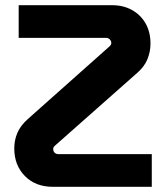

<svg xmlns="http://www.w3.org/2000/svg" viewBox="-20 -720 640 740"><path d="M184 0Q117 0 76 -41.5Q35 -83 35 -148Q35 -180 47 -208Q59 -236 87 -261L404 -543Q406 -545 407.5 -548Q409 -551 409 -555Q409 -560 406 -564.5Q403 -569 399 -571.5Q395 -574 390 -574H52V-700H411Q456 -700 489.5 -681Q523 -662 541.5 -629Q560 -596 560 -552Q560 -521 548.5 -492.5Q537 -464 511 -441L190 -157Q189 -156 187.5 -154Q186 -152 185.5 -150Q185 -148 185 -145Q185 -140 187.5 -135.5Q190 -131 194.5 -128.5Q199 -126 204 -126H565V0Z"/></svg>

Font: MuseoModerno Thin SemiBold
Style: Regular
Weight: 600
Version: Version 1.003